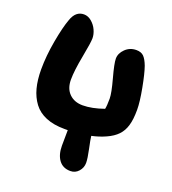

<svg xmlns="http://www.w3.org/2000/svg" viewBox="-161 -821 1040 1159"><g transform="rotate(20 359.0 -241.5)"><path d="M303.2 -9.8Q234.4 -9.8 184.6 -30.3Q134.8 -50.8 105.5 -89.8Q76.2 -128.9 62.5 -180.7Q48.8 -232.4 48.8 -299.8Q48.8 -386.7 66.4 -484.6Q84 -582.5 104 -636.2Q126 -700.2 179.2 -700.2Q205.6 -700.2 228.5 -680.7Q251.5 -661.1 263.7 -634Q275.9 -606.9 275.9 -582Q275.9 -553.7 257.3 -457Q238.8 -360.4 238.8 -303.2Q238.8 -246.1 271.5 -213.6Q304.2 -181.2 357.9 -181.2Q417 -181.2 493.2 -208Q498 -229.5 498 -274.9Q498 -310.1 474.1 -397.2Q450.2 -484.4 450.2 -515.1Q450.2 -549.3 479.2 -577.6Q508.3 -606 549.8 -606Q581.1 -606 597.9 -588.9Q614.7 -571.8 628.9 -534.2Q644.5 -490.2 660.6 -404.3Q676.8 -318.4 676.8 -268.1Q676.8 -205.1 665 -167Q653.8 -127.9 628.2 -101.1Q602.5 -74.2 560.1 -55.2Q518.1 -36.1 470.2 -25.9Q472.7 -3.4 484.9 53.5Q497.1 110.4 497.1 138.2Q497.1 169.4 476.1 193.1Q455.1 216.8 423.8 216.8Q375.5 216.8 349.9 182.4Q324.2 147.9 324.2 89.8Q324.2 20 325.2 -9.8Z"/></g></svg>

Font: Shantell Sans Irregular
Style: Regular
Weight: 800
Designer: Stephen Nixon, Anya Danilova, Shantell Martin
Foundry: Arrow Type
Version: Version 1.006;[9816181b4]